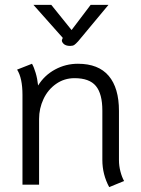

<svg xmlns="http://www.w3.org/2000/svg" viewBox="-20 -756 578 786"><path d="M399 -101V-303Q399 -372 372.5 -404Q346 -436 285 -436Q243 -436 209.5 -412.5Q176 -389 158 -350.5Q140 -312 140 -269V0H72V-368Q72 -436 50 -471L111 -495Q119 -481 126 -457.5Q133 -434 136 -406Q162 -448 205.5 -471.5Q249 -495 299 -495Q383 -495 425 -445.5Q467 -396 467 -302V-101Q467 -77 473 -54Q479 -31 488 -15L427 10Q399 -42 399 -101ZM235 -596 237 -601 117 -736H190L273 -633L351 -736H424L300 -587Q290 -576 284 -572Q278 -568 267 -568Q248 -568 239 -578Q230 -588 235 -596Z"/></svg>

Font: Niramit Light
Style: Regular
Weight: 300
Designer: Katatrad Aksorn Co.,Ltd.
Foundry: Cadson Demak Co.,Ltd.
Version: Version 1.000; ttfautohint (v1.6)